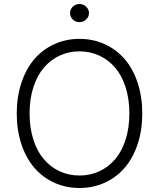

<svg xmlns="http://www.w3.org/2000/svg" viewBox="-20 -932 797 962"><path d="M378.2 -737.2Q446.7 -737.2 505 -710.6Q563.2 -683.9 604.6 -636Q646 -588.1 669.4 -517.9Q692.8 -447.8 692.8 -363.6Q692.8 -279.5 669.4 -209.3Q646 -139.2 604.6 -91.3Q563.2 -43.3 505 -16.7Q446.7 9.9 378.2 9.9Q309.7 9.9 251.6 -16.7Q193.5 -43.3 152 -91.4Q110.4 -139.6 87.2 -209.7Q63.9 -279.8 63.9 -363.6Q63.9 -447.4 87.4 -517.6Q110.8 -587.7 152.2 -635.8Q193.5 -683.9 251.8 -710.6Q310 -737.2 378.2 -737.2ZM128.2 -363.6Q128.2 -291.9 147 -233Q165.8 -174 199.2 -134.8Q232.6 -95.5 278.4 -74Q324.2 -52.6 378.2 -52.6Q431.8 -52.6 477.8 -73.9Q523.8 -95.2 557.2 -134.4Q590.6 -173.7 609.4 -232.6Q628.2 -291.5 628.2 -363.6Q628.2 -435.7 609.4 -494.7Q590.6 -553.6 557 -592.9Q523.4 -632.1 477.6 -653.4Q431.8 -674.7 378.2 -674.7Q324.6 -674.7 278.9 -653.4Q233.3 -632.1 199.8 -592.9Q166.2 -553.6 147.2 -494.7Q128.2 -435.7 128.2 -363.6ZM411.8 -834.5Q397.7 -821 378.2 -821Q358.7 -821 344.8 -834.3Q331 -847.7 331 -866.5Q331 -885.3 344.8 -898.6Q358.7 -911.9 378.2 -911.9Q397.7 -911.9 411.8 -898.4Q425.8 -884.9 425.8 -866.5Q425.8 -848 411.8 -834.5Z"/></svg>

Font: Inter Light BETA
Style: Regular
Weight: 300
Designer: Rasmus Andersson
Foundry: rsms
Version: Version 3.011;git-f93a4a705